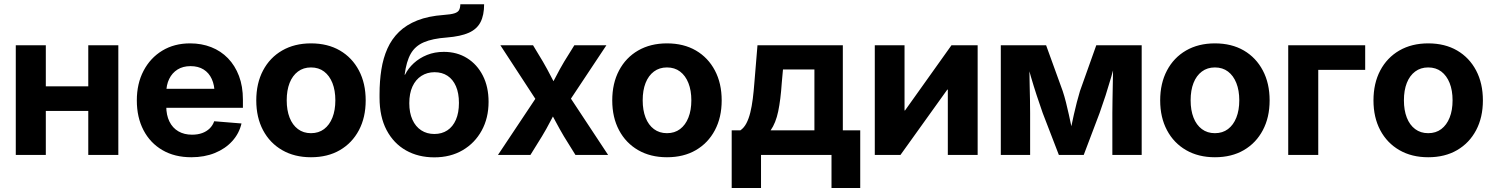

<svg xmlns="http://www.w3.org/2000/svg" viewBox="-20 -748 7213 927"><path d="M446.3 -331.1V-212.4H160.6V-331.1ZM201.2 -529.3V0H56.2V-529.3ZM551.3 -529.3V0H406.2V-529.3Z M903.8 11.2Q823.2 11.2 764.2 -23.2Q705.1 -57.6 672.9 -119.4Q640.6 -181.2 640.6 -263.2Q640.6 -344.2 673.1 -406.2Q705.6 -468.3 763.4 -503.4Q821.3 -538.6 897.9 -538.6Q953.1 -538.6 999.8 -520.3Q1046.4 -502 1080.6 -466.8Q1114.7 -431.6 1133.8 -381.3Q1152.8 -331.1 1152.8 -267.1V-227.5H695.8V-319.3H1082.5L1016.1 -296.4Q1016.1 -336.9 1002.4 -366.7Q988.8 -396.5 962.9 -412.6Q937 -428.7 899.9 -428.7Q863.3 -428.7 837.2 -412.4Q811 -396 796.9 -366.9Q782.7 -337.9 782.7 -299.3V-235.4Q782.7 -192.4 797.9 -161.4Q813 -130.4 841.1 -114Q869.1 -97.7 907.2 -97.7Q934.6 -97.7 956.1 -105.5Q977.5 -113.3 992.4 -127.9Q1007.3 -142.6 1014.2 -162.6L1146 -151.9Q1134.8 -103.5 1101.3 -66.7Q1067.9 -29.8 1017.3 -9.3Q966.8 11.2 903.8 11.2Z M1481.4 11.2Q1401.9 11.2 1342.3 -23.2Q1282.7 -57.6 1250 -119.4Q1217.3 -181.2 1217.3 -263.2Q1217.3 -345.7 1250 -407.7Q1282.7 -469.7 1342.3 -504.2Q1401.9 -538.6 1481.4 -538.6Q1562 -538.6 1621.1 -504.2Q1680.2 -469.7 1712.9 -407.7Q1745.6 -345.7 1745.6 -263.2Q1745.6 -181.2 1712.9 -119.4Q1680.2 -57.6 1621.1 -23.2Q1562 11.2 1481.4 11.2ZM1481.4 -105Q1518.6 -105 1544.7 -124.8Q1570.8 -144.5 1585 -180.2Q1599.1 -215.8 1599.1 -263.7Q1599.1 -311.5 1585 -347.2Q1570.8 -382.8 1544.7 -402.6Q1518.6 -422.4 1481.4 -422.4Q1444.8 -422.4 1418.5 -402.6Q1392.1 -382.8 1378.2 -347.4Q1364.3 -312 1364.3 -263.7Q1364.3 -215.8 1378.2 -180.2Q1392.1 -144.5 1418.5 -124.8Q1444.8 -105 1481.4 -105Z M2076.7 11.7Q1999.5 11.7 1939.9 -22Q1880.4 -55.7 1846.4 -120.1Q1812.5 -184.6 1812.5 -276.4V-292.5Q1812.5 -356.4 1821.3 -412.1Q1830.1 -467.8 1850.6 -513.7Q1871.1 -559.6 1906.5 -594Q1941.9 -628.4 1994.9 -649.4Q2047.9 -670.4 2122.1 -675.8Q2156.7 -678.2 2173.8 -683.6Q2190.9 -689 2196.5 -699.5Q2202.1 -710 2202.6 -727.5H2317.4Q2317.4 -674.8 2300 -641.1Q2282.7 -607.4 2243.4 -589.8Q2204.1 -572.3 2137.2 -566.9Q2068.4 -562 2026.4 -543.9Q1984.4 -525.9 1963.1 -488.5Q1941.9 -451.2 1933.6 -387.2H1935.5Q1950.7 -418 1977.8 -442.9Q2004.9 -467.8 2041.7 -482.7Q2078.6 -497.6 2123 -497.6Q2186.5 -497.6 2235.1 -467.3Q2283.7 -437 2311.3 -382.8Q2338.9 -328.6 2338.9 -256.3Q2338.9 -178.2 2305.7 -117.7Q2272.5 -57.1 2213.6 -22.7Q2154.8 11.7 2076.7 11.7ZM2077.1 -101.1Q2113.3 -101.1 2139.9 -118.7Q2166.5 -136.2 2181.2 -169.9Q2195.8 -203.6 2195.8 -251Q2195.8 -298.3 2181.4 -331.5Q2167 -364.7 2140.6 -382.1Q2114.3 -399.4 2078.1 -399.4Q2042.5 -399.4 2014.6 -381.6Q1986.8 -363.8 1971.4 -330.3Q1956.1 -296.9 1956.1 -249.5Q1956.1 -203.6 1971.2 -170.2Q1986.3 -136.7 2013.7 -118.9Q2041 -101.1 2077.1 -101.1Z M2384.3 0 2593.8 -314.5 2592.3 -228.5 2396 -529.3H2553.7L2601.1 -450.7Q2622.6 -413.6 2640.6 -378.2Q2658.7 -342.8 2677.2 -308.6H2627Q2646 -342.8 2664.1 -378.2Q2682.1 -413.6 2704.1 -450.7L2752.9 -529.3H2907.7L2707.5 -228L2709 -313.5L2916 0H2758.3L2702.6 -89.8Q2681.2 -126 2662.8 -160.9Q2644.5 -195.8 2626 -229.5H2672.9Q2654.3 -195.8 2636.5 -160.9Q2618.7 -126 2596.7 -89.8L2541 0Z M3200.2 11.2Q3120.6 11.2 3061 -23.2Q3001.5 -57.6 2968.8 -119.4Q2936 -181.2 2936 -263.2Q2936 -345.7 2968.8 -407.7Q3001.5 -469.7 3061 -504.2Q3120.6 -538.6 3200.2 -538.6Q3280.8 -538.6 3339.8 -504.2Q3398.9 -469.7 3431.6 -407.7Q3464.4 -345.7 3464.4 -263.2Q3464.4 -181.2 3431.6 -119.4Q3398.9 -57.6 3339.8 -23.2Q3280.8 11.2 3200.2 11.2ZM3200.2 -105Q3237.3 -105 3263.4 -124.8Q3289.6 -144.5 3303.7 -180.2Q3317.9 -215.8 3317.9 -263.7Q3317.9 -311.5 3303.7 -347.2Q3289.6 -382.8 3263.4 -402.6Q3237.3 -422.4 3200.2 -422.4Q3163.6 -422.4 3137.2 -402.6Q3110.8 -382.8 3096.9 -347.4Q3083 -312 3083 -263.7Q3083 -215.8 3096.9 -180.2Q3110.8 -144.5 3137.2 -124.8Q3163.6 -105 3200.2 -105Z M3512.7 159.7V-118.7H3554.7Q3572.3 -130.9 3583.7 -152.8Q3595.2 -174.8 3602.5 -204.6Q3609.9 -234.4 3614.5 -270.8Q3619.1 -307.1 3622.1 -347.2L3637.2 -529.3H4049.3V-118.7H4133.3V159.7H3994.6V0H3654.3V159.7ZM3700.7 -118.7H3912.1V-412.6H3760.3L3754.4 -347.2Q3749 -266.6 3737.3 -210.4Q3725.6 -154.3 3700.7 -118.7Z M4700.2 0H4556.2V-315.4H4553.7L4327.6 0H4203.6V-529.3H4347.2V-214.8H4349.6L4573.7 -529.3H4700.2Z M4812 0V-529.3H5030.8L5110.8 -308.6Q5119.1 -283.7 5126.5 -254.4Q5133.8 -225.1 5140.6 -194.6Q5147.5 -164.1 5153.3 -135.5Q5159.2 -106.9 5164.1 -83H5141.1Q5146 -106.4 5151.9 -135Q5157.7 -163.6 5164.6 -194.1Q5171.4 -224.6 5179 -253.9Q5186.5 -283.2 5194.3 -308.6L5272.9 -529.3H5492.2V0H5350.6V-202.1Q5350.6 -232.4 5351.3 -265.4Q5352.1 -298.3 5352.5 -332.5Q5353 -366.7 5353.8 -400.6Q5354.5 -434.6 5355 -466.8H5370.1Q5358.4 -421.9 5345.2 -376.5Q5332 -331.1 5317.9 -287.1Q5303.7 -243.2 5289.1 -202.6L5212.4 0H5092.3L5014.2 -202.6Q4999.5 -244.1 4985.1 -288.1Q4970.7 -332 4957.5 -377.2Q4944.3 -422.4 4932.6 -466.8H4949.2Q4949.7 -435.5 4950.2 -401.6Q4950.7 -367.7 4951.4 -333.5Q4952.1 -299.3 4952.9 -266.1Q4953.6 -232.9 4953.6 -202.1V0Z M5845.7 11.2Q5766.1 11.2 5706.5 -23.2Q5647 -57.6 5614.3 -119.4Q5581.5 -181.2 5581.5 -263.2Q5581.5 -345.7 5614.3 -407.7Q5647 -469.7 5706.5 -504.2Q5766.1 -538.6 5845.7 -538.6Q5926.3 -538.6 5985.4 -504.2Q6044.4 -469.7 6077.1 -407.7Q6109.9 -345.7 6109.9 -263.2Q6109.9 -181.2 6077.1 -119.4Q6044.4 -57.6 5985.4 -23.2Q5926.3 11.2 5845.7 11.2ZM5845.7 -105Q5882.8 -105 5908.9 -124.8Q5935.1 -144.5 5949.2 -180.2Q5963.4 -215.8 5963.4 -263.7Q5963.4 -311.5 5949.2 -347.2Q5935.1 -382.8 5908.9 -402.6Q5882.8 -422.4 5845.7 -422.4Q5809.1 -422.4 5782.7 -402.6Q5756.3 -382.8 5742.4 -347.4Q5728.5 -312 5728.5 -263.7Q5728.5 -215.8 5742.4 -180.2Q5756.3 -144.5 5782.7 -124.8Q5809.1 -105 5845.7 -105Z M6571.3 -529.3V-410.6H6344.7V0H6199.7V-529.3Z M6875.5 11.2Q6795.9 11.2 6736.3 -23.2Q6676.8 -57.6 6644 -119.4Q6611.3 -181.2 6611.3 -263.2Q6611.3 -345.7 6644 -407.7Q6676.8 -469.7 6736.3 -504.2Q6795.9 -538.6 6875.5 -538.6Q6956.1 -538.6 7015.1 -504.2Q7074.2 -469.7 7106.9 -407.7Q7139.6 -345.7 7139.6 -263.2Q7139.6 -181.2 7106.9 -119.4Q7074.2 -57.6 7015.1 -23.2Q6956.1 11.2 6875.5 11.2ZM6875.5 -105Q6912.6 -105 6938.7 -124.8Q6964.8 -144.5 6979 -180.2Q6993.2 -215.8 6993.2 -263.7Q6993.2 -311.5 6979 -347.2Q6964.8 -382.8 6938.7 -402.6Q6912.6 -422.4 6875.5 -422.4Q6838.9 -422.4 6812.5 -402.6Q6786.1 -382.8 6772.2 -347.4Q6758.3 -312 6758.3 -263.7Q6758.3 -215.8 6772.2 -180.2Q6786.1 -144.5 6812.5 -124.8Q6838.9 -105 6875.5 -105Z"/></svg>

Font: Inter 24pt
Style: Bold
Weight: 700
Designer: Rasmus Andersson
Foundry: rsms
Version: Version 4.001;git-66647c0bb